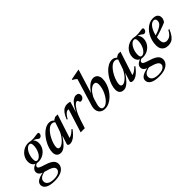

<svg xmlns="http://www.w3.org/2000/svg" viewBox="33 -1745 3022 3022"><g transform="rotate(-45 1544.0 -234.0)"><path d="M449 -389.5Q438.5 -389.5 430.2 -395Q422 -400.5 412.2 -408.8Q402.5 -417 389 -424.8Q375.5 -432.5 355 -437.2Q334.5 -442 303.5 -441L296.5 -461Q347.5 -455.5 380.2 -458Q413 -460.5 434.8 -465Q456.5 -469.5 475 -469.5Q487 -469.5 493.2 -463.8Q499.5 -458 499.5 -446.5Q499.5 -434.5 495.2 -424.2Q491 -414 484 -406.2Q477 -398.5 468 -394Q459 -389.5 449 -389.5ZM176 -169Q194 -169 212 -180.2Q230 -191.5 246 -211.5Q262 -231.5 274.2 -258Q286.5 -284.5 293.5 -315.5Q300.5 -346.5 300.5 -380Q300.5 -411.5 290.8 -425Q281 -438.5 262.5 -438.5Q244.5 -438.5 226.8 -427.2Q209 -416 193 -396Q177 -376 164.8 -349.5Q152.5 -323 145.5 -292Q138.5 -261 138.5 -228Q138.5 -196 148.2 -182.5Q158 -169 176 -169ZM264.5 -467Q304 -467 331 -451.8Q358 -436.5 372 -409.5Q386 -382.5 386 -346.5Q386 -304 369.5 -266.8Q353 -229.5 323.5 -201.2Q294 -173 255.8 -157Q217.5 -141 174 -141Q135 -141 108 -155.8Q81 -170.5 67 -197.2Q53 -224 53 -260Q53 -302 69.5 -339.2Q86 -376.5 115.2 -405.2Q144.5 -434 182.8 -450.5Q221 -467 264.5 -467ZM145.5 254Q92 254 52.5 246Q13 238 -13 223Q-39 208 -52 187.2Q-65 166.5 -65 140.5Q-65 110.5 -44.2 86.5Q-23.5 62.5 21 45.5Q65.5 28.5 138.5 20.5H179L178.5 30.5Q137 32 105.2 40.2Q73.5 48.5 51.8 61.8Q30 75 19 93Q8 111 8 132.5Q8 159.5 23.5 180.2Q39 201 71.2 212.8Q103.5 224.5 153 224.5Q202 224.5 234 212.8Q266 201 281.5 182.2Q297 163.5 297 141.5Q297 124.5 288 110.5Q279 96.5 260 84.8Q241 73 211 62Q181 51 138.5 40Q93 28 68.5 12.8Q44 -2.5 34.8 -20.5Q25.5 -38.5 25.5 -58.5Q25.5 -82.5 39.2 -102.5Q53 -122.5 79.2 -137.5Q105.5 -152.5 143 -160L158.5 -149Q126 -144.5 110.8 -131.2Q95.5 -118 95.5 -102Q95.5 -94.5 99.2 -87.5Q103 -80.5 114.8 -73Q126.5 -65.5 149 -56.8Q171.5 -48 209 -37Q272 -18 308 3.5Q344 25 359 50.2Q374 75.5 374 106Q374 138 358.5 165Q343 192 313.5 212Q284 232 241.5 243Q199 254 145.5 254Z M685 -30.5 740.5 -201H751.5Q710.5 -138 678 -96.8Q645.5 -55.5 618.5 -32.2Q591.5 -9 568.8 0.5Q546 10 524 10Q496 10 474.8 -0.8Q453.5 -11.5 441.8 -33.5Q430 -55.5 430 -89Q430 -133 446 -183.8Q462 -234.5 490.5 -283.5Q519 -332.5 556.2 -373Q593.5 -413.5 636.8 -437.5Q680 -461.5 725 -461.5Q755.5 -461.5 778.5 -448.2Q801.5 -435 819.5 -406.5L803.5 -382.5Q796.5 -399.5 782 -409.2Q767.5 -419 746 -419Q713.5 -419 682.5 -396.8Q651.5 -374.5 623.8 -338Q596 -301.5 575.2 -259.2Q554.5 -217 542.5 -176.5Q530.5 -136 530.5 -106Q530.5 -82 541.5 -71.8Q552.5 -61.5 571 -61.5Q586 -61.5 607.5 -72.8Q629 -84 653.2 -106.2Q677.5 -128.5 701 -161Q724.5 -193.5 744 -235L811.5 -431L856.5 -456H912L776 -39.5L764 -61Q781 -59 802.8 -66.8Q824.5 -74.5 849.8 -92.5Q875 -110.5 902 -139L914.5 -126.5Q858 -51 812 -20Q766 11 727 11Q700.5 11 689.5 0Q678.5 -11 685 -30.5Z M1090 -385.5Q1090 -389 1088.2 -391.2Q1086.5 -393.5 1082 -393.5Q1066 -393.5 1049 -385.2Q1032 -377 1013 -355Q994 -333 970.5 -291L955.5 -297Q980.5 -362 1008 -399Q1035.5 -436 1065.5 -451.2Q1095.5 -466.5 1128.5 -466.5Q1141 -466.5 1151.8 -465.2Q1162.5 -464 1173 -461.8Q1183.5 -459.5 1195 -456L1132 -250.5L1129.5 -254.5Q1168 -334 1201.5 -380.5Q1235 -427 1266 -447Q1297 -467 1327 -467Q1358.5 -467 1373.8 -451.5Q1389 -436 1389 -411Q1389 -390.5 1379.2 -374.8Q1369.5 -359 1354 -350.2Q1338.5 -341.5 1320 -341.5Q1310 -341.5 1304 -347.2Q1298 -353 1294 -365.5Q1290 -379 1284.5 -384.2Q1279 -389.5 1270.5 -389.5Q1257.5 -389.5 1241.2 -378Q1225 -366.5 1207.2 -344.8Q1189.5 -323 1171.5 -292.5Q1153.5 -262 1137 -224Q1120.5 -186 1106.5 -141.5L1061 0H968.5Z M1467 -141.5Q1462 -123.5 1459.2 -107.5Q1456.5 -91.5 1456.5 -79Q1456.5 -50 1469.5 -35Q1482.5 -20 1507.5 -20Q1534 -20 1561.8 -39Q1589.5 -58 1615 -90.2Q1640.5 -122.5 1661 -162.8Q1681.5 -203 1693.5 -246.5Q1705.5 -290 1705.5 -331Q1705.5 -362 1693.2 -378Q1681 -394 1656 -394Q1637.5 -394 1617.2 -383.8Q1597 -373.5 1577.5 -355.8Q1558 -338 1541 -315.8Q1524 -293.5 1511.2 -269.8Q1498.5 -246 1491.5 -223.5ZM1526 -629.5Q1516.5 -638 1506.5 -646Q1496.5 -654 1484.8 -661.5Q1473 -669 1458.5 -677L1462 -689L1634.5 -721.5H1644L1509.5 -285L1503.5 -296Q1541.5 -356 1577 -393.8Q1612.5 -431.5 1645.8 -449.2Q1679 -467 1708 -467Q1757 -467 1783.2 -435.5Q1809.5 -404 1809.5 -352.5Q1809.5 -301 1792.8 -248.8Q1776 -196.5 1746.5 -150Q1717 -103.5 1678.2 -67.2Q1639.5 -31 1595.5 -10Q1551.5 11 1506 11Q1446 11 1412.2 -22.8Q1378.5 -56.5 1378.5 -112Q1378.5 -127.5 1381.2 -143.8Q1384 -160 1389 -177.5Z M2083.5 -30.5 2139 -201H2150Q2109 -138 2076.5 -96.8Q2044 -55.5 2017 -32.2Q1990 -9 1967.2 0.5Q1944.5 10 1922.5 10Q1894.5 10 1873.2 -0.8Q1852 -11.5 1840.2 -33.5Q1828.5 -55.5 1828.5 -89Q1828.5 -133 1844.5 -183.8Q1860.5 -234.5 1889 -283.5Q1917.5 -332.5 1954.8 -373Q1992 -413.5 2035.2 -437.5Q2078.5 -461.5 2123.5 -461.5Q2154 -461.5 2177 -448.2Q2200 -435 2218 -406.5L2202 -382.5Q2195 -399.5 2180.5 -409.2Q2166 -419 2144.5 -419Q2112 -419 2081 -396.8Q2050 -374.5 2022.2 -338Q1994.5 -301.5 1973.8 -259.2Q1953 -217 1941 -176.5Q1929 -136 1929 -106Q1929 -82 1940 -71.8Q1951 -61.5 1969.5 -61.5Q1984.5 -61.5 2006 -72.8Q2027.5 -84 2051.8 -106.2Q2076 -128.5 2099.5 -161Q2123 -193.5 2142.5 -235L2210 -431L2255 -456H2310.5L2174.5 -39.5L2162.5 -61Q2179.5 -59 2201.2 -66.8Q2223 -74.5 2248.2 -92.5Q2273.5 -110.5 2300.5 -139L2313 -126.5Q2256.5 -51 2210.5 -20Q2164.5 11 2125.5 11Q2099 11 2088 0Q2077 -11 2083.5 -30.5Z M2776.5 -389.5Q2766 -389.5 2757.8 -395Q2749.5 -400.5 2739.8 -408.8Q2730 -417 2716.5 -424.8Q2703 -432.5 2682.5 -437.2Q2662 -442 2631 -441L2624 -461Q2675 -455.5 2707.8 -458Q2740.5 -460.5 2762.2 -465Q2784 -469.5 2802.5 -469.5Q2814.5 -469.5 2820.8 -463.8Q2827 -458 2827 -446.5Q2827 -434.5 2822.8 -424.2Q2818.5 -414 2811.5 -406.2Q2804.5 -398.5 2795.5 -394Q2786.5 -389.5 2776.5 -389.5ZM2503.5 -169Q2521.5 -169 2539.5 -180.2Q2557.5 -191.5 2573.5 -211.5Q2589.5 -231.5 2601.8 -258Q2614 -284.5 2621 -315.5Q2628 -346.5 2628 -380Q2628 -411.5 2618.2 -425Q2608.5 -438.5 2590 -438.5Q2572 -438.5 2554.2 -427.2Q2536.5 -416 2520.5 -396Q2504.5 -376 2492.2 -349.5Q2480 -323 2473 -292Q2466 -261 2466 -228Q2466 -196 2475.8 -182.5Q2485.5 -169 2503.5 -169ZM2592 -467Q2631.5 -467 2658.5 -451.8Q2685.5 -436.5 2699.5 -409.5Q2713.5 -382.5 2713.5 -346.5Q2713.5 -304 2697 -266.8Q2680.5 -229.5 2651 -201.2Q2621.5 -173 2583.2 -157Q2545 -141 2501.5 -141Q2462.5 -141 2435.5 -155.8Q2408.5 -170.5 2394.5 -197.2Q2380.5 -224 2380.5 -260Q2380.5 -302 2397 -339.2Q2413.5 -376.5 2442.8 -405.2Q2472 -434 2510.2 -450.5Q2548.5 -467 2592 -467ZM2473 254Q2419.5 254 2380 246Q2340.5 238 2314.5 223Q2288.5 208 2275.5 187.2Q2262.5 166.5 2262.5 140.5Q2262.5 110.5 2283.2 86.5Q2304 62.5 2348.5 45.5Q2393 28.5 2466 20.5H2506.5L2506 30.5Q2464.5 32 2432.8 40.2Q2401 48.5 2379.2 61.8Q2357.5 75 2346.5 93Q2335.5 111 2335.5 132.5Q2335.5 159.5 2351 180.2Q2366.5 201 2398.8 212.8Q2431 224.5 2480.5 224.5Q2529.5 224.5 2561.5 212.8Q2593.5 201 2609 182.2Q2624.5 163.5 2624.5 141.5Q2624.5 124.5 2615.5 110.5Q2606.5 96.5 2587.5 84.8Q2568.5 73 2538.5 62Q2508.5 51 2466 40Q2420.5 28 2396 12.8Q2371.5 -2.5 2362.2 -20.5Q2353 -38.5 2353 -58.5Q2353 -82.5 2366.8 -102.5Q2380.5 -122.5 2406.8 -137.5Q2433 -152.5 2470.5 -160L2486 -149Q2453.5 -144.5 2438.2 -131.2Q2423 -118 2423 -102Q2423 -94.5 2426.8 -87.5Q2430.5 -80.5 2442.2 -73Q2454 -65.5 2476.5 -56.8Q2499 -48 2536.5 -37Q2599.5 -18 2635.5 3.5Q2671.5 25 2686.5 50.2Q2701.5 75.5 2701.5 106Q2701.5 138 2686 165Q2670.5 192 2641 212Q2611.5 232 2569 243Q2526.5 254 2473 254Z M3025.5 -434.5Q2997.5 -434.5 2973.8 -416Q2950 -397.5 2931.2 -367Q2912.5 -336.5 2899.2 -299.5Q2886 -262.5 2879 -224.5Q2872 -186.5 2872 -153.5Q2872 -102 2892 -80.2Q2912 -58.5 2947 -58.5Q2972 -58.5 2995 -67.8Q3018 -77 3040.2 -100Q3062.5 -123 3084.5 -164.5L3105.5 -164Q3077.5 -95.5 3048 -57.5Q3018.5 -19.5 2985.5 -4.2Q2952.5 11 2912 11Q2869 11 2838.2 -5.5Q2807.5 -22 2791.2 -53.2Q2775 -84.5 2775 -129Q2775 -181.5 2788.5 -231Q2802 -280.5 2826.8 -323.2Q2851.5 -366 2884.8 -398.2Q2918 -430.5 2957.8 -448.8Q2997.5 -467 3041.5 -467Q3080.5 -467 3104.5 -454.8Q3128.5 -442.5 3139.5 -422.5Q3150.5 -402.5 3150.5 -378.5Q3150.5 -356 3142 -333.8Q3133.5 -311.5 3118.5 -295.5Q3093.5 -284.5 3062.5 -272.5Q3031.5 -260.5 2997.2 -248.8Q2963 -237 2927.2 -226Q2891.5 -215 2856 -205.5L2858 -236Q2909 -251.5 2945.2 -266.5Q2981.5 -281.5 3005.5 -296Q3029.5 -310.5 3043 -325Q3056.5 -339.5 3062 -355Q3067.5 -370.5 3067.5 -387Q3067.5 -401.5 3062.8 -412Q3058 -422.5 3048.5 -428.5Q3039 -434.5 3025.5 -434.5Z"/></g></svg>

Font: Newsreader 36pt Medium
Style: Italic
Weight: 500
Italic angle: -17°
Designer: Hugues Gentile
Foundry: Production Type
Version: Version 1.003